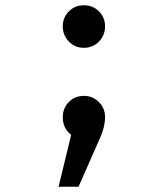

<svg xmlns="http://www.w3.org/2000/svg" viewBox="-20 -531 640 731"><path d="M299 -511Q334 -511 357 -487.5Q380 -464 380 -431Q380 -397 357 -373Q334 -349 299 -349Q265 -349 242 -373Q219 -397 219 -431Q219 -464 242 -487.5Q265 -511 299 -511ZM380 -85Q380 -49 361 -6L279 180H203L251 -18Q219 -42 219 -85Q219 -119 242 -142.5Q265 -166 299 -166Q333 -166 356.5 -142.5Q380 -119 380 -85Z"/></svg>

Font: Fira Mono
Style: Regular
Weight: 400
Designer: Carrois Corporate & Edenspiekermann AG
Foundry: Carrois Corporate GbR & Edenspiekermann AG
Version: Version 3.206;PS 003.206;hotconv 1.0.70;makeotf.lib2.5.58329